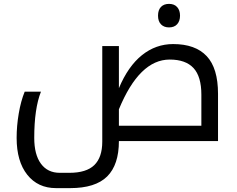

<svg xmlns="http://www.w3.org/2000/svg" viewBox="-20 -720 1208 980"><path d="M266.1 240.2Q173.3 240.2 119.1 171.9Q64.9 103.5 64.9 -16.1Q64.9 -77.6 75.7 -140.9Q86.4 -204.1 106 -252H189Q154.8 -165.5 154.8 -16.1Q154.8 69.3 189 115.7Q223.1 162.1 285.2 162.1H334Q420.9 162.1 461.4 122.6Q502 83 502 2.9V-484.9H586.9V-270Q633.8 -381.8 704.6 -438.5Q775.4 -495.1 863.8 -495.1Q977.1 -495.1 1034.9 -433.6Q1092.8 -372.1 1092.8 -241.2V0H586.9Q586.9 121.1 526.9 180.7Q466.8 240.2 337.9 240.2ZM1007.8 -78.1V-236.8Q1007.8 -329.1 967.8 -372.6Q927.7 -416 846.2 -416Q691.4 -416 586.9 -162.1V-78.1ZM842.8 -580.1Q816.9 -580.1 801.8 -595.7Q786.6 -611.3 786.6 -640.1Q786.6 -668.9 801.5 -684.6Q816.4 -700.2 842.8 -700.2Q869.6 -700.2 884.3 -683.8Q898.9 -667.5 898.9 -640.1Q898.9 -612.8 884.3 -596.4Q869.6 -580.1 842.8 -580.1Z"/></svg>

Font: Noto Sans Kufi Arabic
Style: Regular
Weight: 400
Designer: Monotype Design team
Foundry: Monotype Imaging Inc.
Version: Version 1.02